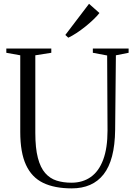

<svg xmlns="http://www.w3.org/2000/svg" viewBox="-20 -1004 724 1033"><path d="M366 9.5Q273.5 9.5 212 -20.2Q150.5 -50 119.8 -116.8Q89 -183.5 89 -294V-706.5L14 -720V-743H256V-720L170 -706.5V-289Q170 -207 183.8 -154.5Q197.5 -102 223.2 -72.8Q249 -43.5 284.8 -32.2Q320.5 -21 364.5 -21Q425 -21 468.5 -51.8Q512 -82.5 535.2 -144.8Q558.5 -207 558.5 -301L556.5 -705.5L479.5 -720V-743H672V-720L603.5 -706.5L599.5 -305Q598.5 -223.5 583 -164Q567.5 -104.5 537.5 -66.2Q507.5 -28 464.5 -9.2Q421.5 9.5 366 9.5ZM347 -801.5 331.5 -816 459 -983.5 515 -934Q503.5 -919 483.5 -899.8Q463.5 -880.5 439.5 -861.2Q415.5 -842 391.5 -826.2Q367.5 -810.5 348 -801.5Z"/></svg>

Font: Merriweather 120pt Light
Style: Regular
Weight: 300
Version: Version 2.100